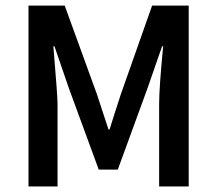

<svg xmlns="http://www.w3.org/2000/svg" viewBox="-20 -674 785 694"><path d="M83 0V-653.8H213.9L330.1 -334Q336.9 -314 372.1 -206.1H376Q380.9 -221.2 395 -266.1Q409.2 -311 417 -334L529.8 -653.8H662.1V0H555.2V-298.8Q555.2 -356.9 569.8 -506.8H565.9L513.2 -355L405.8 -61H336.9L229 -355L176.8 -506.8H172.9Q188 -326.7 188 -298.8V0Z"/></svg>

Font: SourceSansPro-Semibold
Style: Regular
Weight: 600
Designer: Paul D. Hunt
Foundry: Adobe Systems Incorporated
Version: Version 2.020;PS 2.0;hotconv 1.0.86;makeotf.lib2.5.63406